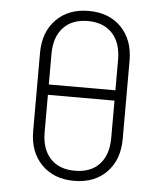

<svg xmlns="http://www.w3.org/2000/svg" viewBox="-53 -776 706 833"><g transform="rotate(5 300.0 -360.0)"><path d="M300 10Q212 10 158.5 -44.5Q105 -99 105 -190V-530Q105 -621 158.5 -675.5Q212 -730 300 -730Q389 -730 442 -675.5Q495 -621 495 -530V-190Q495 -99 442 -44.5Q389 10 300 10ZM155 -397H445V-530Q445 -604 406.5 -645Q368 -686 300 -686Q232 -686 193.5 -645Q155 -604 155 -530ZM300 -34Q369 -34 407 -75Q445 -116 445 -190V-352H155V-190Q155 -116 193 -75Q231 -34 300 -34Z"/></g></svg>

Font: JetBrains Mono NL Thin
Style: Regular
Weight: 100
Monospace: yes
Designer: Philipp Nurullin, Konstantin Bulenkov
Foundry: JetBrains
Version: Version 2.305; ttfautohint (v1.8.4.7-5d5b)